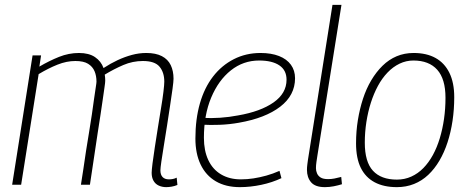

<svg xmlns="http://www.w3.org/2000/svg" viewBox="-20 -760 1928 790"><path d="M664 10Q647 10 633 3.5Q619 -3 611.5 -16.5Q604 -30 604 -49Q604 -59 607.5 -87.5Q611 -116 617 -154Q623 -192 629.5 -234Q636 -276 642.5 -314.5Q649 -353 652.5 -382.5Q656 -412 656 -424Q656 -462 636.5 -485.5Q617 -509 568 -509Q526 -509 487.5 -492.5Q449 -476 411 -453Q412 -447 412.5 -440.5Q413 -434 413 -428Q413 -421 410 -401Q407 -381 403 -352Q399 -323 393.5 -287.5Q388 -252 382 -213.5Q376 -175 370.5 -136.5Q365 -98 359.5 -63Q354 -28 350 0H313Q318 -29 323 -64.5Q328 -100 334 -139Q340 -178 346.5 -216Q353 -254 358 -289Q363 -324 367 -353Q371 -382 374 -400.5Q377 -419 377 -424Q377 -448 369 -467Q361 -486 342.5 -497.5Q324 -509 290 -509Q254 -509 216.5 -494Q179 -479 139 -455L67 0H30L114 -532H149L142 -486Q183 -510 223 -526Q263 -542 305 -542Q346 -542 371 -525Q396 -508 406 -480Q435 -499 464 -512.5Q493 -526 522.5 -534Q552 -542 582 -542Q621 -542 646 -529Q671 -516 682.5 -492Q694 -468 694 -436Q694 -425 690 -395.5Q686 -366 680 -326.5Q674 -287 667.5 -244.5Q661 -202 654.5 -163Q648 -124 644 -96Q640 -68 640 -59Q640 -41 649 -31.5Q658 -22 675 -22Q683 -22 691 -23.5Q699 -25 707 -29L710 1Q698 6 686 8Q674 10 664 10Z M815 -275Q848 -273 885.5 -275.5Q923 -278 959 -285Q1052 -301 1105.5 -338.5Q1159 -376 1159 -432Q1159 -471 1129.5 -491Q1100 -511 1046 -511Q981 -511 930 -470.5Q879 -430 849 -358.5Q819 -287 819 -193Q819 -140 837 -101.5Q855 -63 889.5 -42.5Q924 -22 971 -22Q997 -22 1023 -26Q1049 -30 1076 -37.5Q1103 -45 1130 -57L1138 -27Q1100 -9 1055 0.5Q1010 10 967 10Q909 10 868 -14Q827 -38 805.5 -83Q784 -128 784 -190Q784 -270 802.5 -334.5Q821 -399 856.5 -445Q892 -491 942 -516.5Q992 -542 1052 -542Q1096 -542 1128 -529.5Q1160 -517 1177 -493.5Q1194 -470 1194 -438Q1194 -368 1133 -321Q1072 -274 963 -255Q924 -248 884.5 -246.5Q845 -245 811 -247Z M1348 -740H1385L1286 -120Q1284 -107 1282 -93.5Q1280 -80 1280 -68Q1280 -57 1284.5 -46.5Q1289 -36 1299.5 -29.5Q1310 -23 1330 -23Q1343 -23 1356 -25.5Q1369 -28 1384 -32L1387 -2Q1371 3 1353 6.5Q1335 10 1317 10Q1277 10 1260 -10Q1243 -30 1243 -61Q1243 -72 1244.5 -83Q1246 -94 1247 -102Z M1613 10Q1559 10 1521.5 -10Q1484 -30 1464.5 -69.5Q1445 -109 1445 -170Q1445 -220 1452.5 -266Q1460 -312 1473.5 -353.5Q1487 -395 1507.5 -429.5Q1528 -464 1554 -489.5Q1580 -515 1612 -528.5Q1644 -542 1682 -542Q1735 -542 1772 -521.5Q1809 -501 1829 -460.5Q1849 -420 1849 -360Q1849 -310 1842 -263Q1835 -216 1821.5 -174.5Q1808 -133 1788 -99Q1768 -65 1742 -40.5Q1716 -16 1683.5 -3Q1651 10 1613 10ZM1613 -21Q1645 -21 1672.5 -33.5Q1700 -46 1722 -68.5Q1744 -91 1761 -122Q1778 -153 1789.5 -191Q1801 -229 1807 -271Q1813 -313 1813 -358Q1813 -435 1779 -473Q1745 -511 1681 -511Q1651 -511 1624 -498Q1597 -485 1574.5 -461.5Q1552 -438 1535 -406.5Q1518 -375 1506 -337.5Q1494 -300 1487.5 -258Q1481 -216 1481 -173Q1481 -94 1514.5 -57.5Q1548 -21 1613 -21Z"/></svg>

Font: Georama ExtraCondensed Thin ExtraLight
Style: Italic
Weight: 250
Italic angle: -9°
Version: Version 1.001